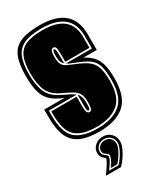

<svg xmlns="http://www.w3.org/2000/svg" viewBox="-203 -664 792 945"><g transform="rotate(-30 193.5 -191.5)"><path d="M188 7Q124 7 84 -10Q44 -27 24.5 -67.5Q5 -108 5 -181V-223H121Q78 -239 53.5 -261.5Q29 -284 19 -319.5Q9 -355 9 -411Q9 -480 26 -520Q43 -560 83 -577Q123 -594 193 -594Q376 -594 376 -436V-348H300Q331 -332 348.5 -312Q366 -292 374 -261.5Q382 -231 382 -183Q382 -80 332 -36.5Q282 7 188 7ZM188 -11Q273 -11 319 -50Q365 -89 365 -183Q365 -237 356 -266Q347 -295 322 -312.5Q297 -330 249 -348Q233 -354 225 -358Q217 -362 211 -366H359V-436Q359 -576 193 -576Q130 -576 94 -560Q58 -544 42.5 -508Q27 -472 27 -411Q27 -347 45 -307Q63 -267 115 -243Q138 -232 153.5 -224Q169 -216 180 -207H22V-181Q22 -84 61.5 -47.5Q101 -11 188 -11ZM188 -20Q106 -20 68.5 -54Q31 -88 31 -181V-198H175V-145Q175 -119 179.5 -110Q184 -101 193 -101Q203 -101 206.5 -112Q210 -123 210 -151Q210 -181 200.5 -197Q191 -213 171 -224.5Q151 -236 118 -251Q69 -274 52 -311.5Q35 -349 35 -411Q35 -469 49.5 -503Q64 -537 98.5 -551.5Q133 -566 193 -566Q350 -566 350 -436V-375H213V-390Q213 -409 212.5 -422.5Q212 -436 211 -446Q210 -465 195 -465Q188 -465 183 -457Q178 -449 178 -421Q178 -392 186.5 -378Q195 -364 211 -357Q227 -350 248 -341Q289 -325 312.5 -308Q336 -291 346 -262.5Q356 -234 356 -183Q356 -94 312 -57Q268 -20 188 -20ZM204 -371Q196 -378 191 -389Q186 -400 186 -421Q186 -442 188.5 -449Q191 -456 195 -456Q201 -456 203 -439Q204 -431 204 -418.5Q204 -406 204 -390ZM193 -110Q187 -110 185.5 -118Q184 -126 184 -148V-205Q193 -195 197.5 -182Q202 -169 202 -148Q202 -125 200 -117.5Q198 -110 193 -110ZM105 211Q127 181 137.5 163Q148 145 150 137L149 136Q143 131 133.5 121Q124 111 124 93Q124 69 142.5 52.5Q161 36 187 36Q215 36 233 54Q251 72 251 100Q251 121 233 154Q215 187 191 211ZM131 197H185Q206 175 221.5 146Q237 117 237 100Q237 78 223 64Q209 50 187 50Q166 50 152 62.5Q138 75 138 93Q138 106 144.5 113Q151 120 157 124Q163 129 164 130.5Q165 132 165 133Q165 155 131 197ZM145 190Q172 154 172 133Q172 126 165.5 121.5Q159 117 152 111Q145 105 145 93Q145 78 157 67.5Q169 57 187 57Q207 57 218.5 69Q230 81 230 100Q230 117 214.5 144.5Q199 172 182 190ZM152 139H153Q153 140 152 139Z"/></g></svg>

Font: Alumni Sans Collegiate One SC
Style: Regular
Weight: 400
Designer: Robert E. Leuschke
Foundry: Robert E. Leuschke
Version: Version 1.100